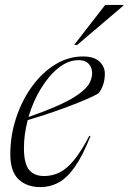

<svg xmlns="http://www.w3.org/2000/svg" viewBox="-20 -752 522 782"><path d="M348.5 -197.5Q316.5 -117 284.5 -71.8Q252.5 -26.5 218.2 -8.2Q184 10 145 10Q88 10 55 -22.2Q22 -54.5 22 -123Q22 -200.5 45.8 -272Q69.5 -343.5 110.5 -400Q151.5 -456.5 204.8 -489.2Q258 -522 317.5 -522Q363.5 -522 385.2 -501.2Q407 -480.5 407 -452Q407 -405 381.5 -372Q355.5 -357 307.2 -337.2Q259 -317.5 202 -297.8Q145 -278 93 -263Q77.5 -204.5 77.5 -149.5Q77.5 -85.5 98.5 -60.2Q119.5 -35 159.5 -35Q193.5 -35 223 -49.8Q252.5 -64.5 281.8 -100.2Q311 -136 344 -199ZM300 -507Q257.5 -507 217.8 -475Q178 -443 146 -390.2Q114 -337.5 96 -275.5Q219.5 -318.5 276.2 -352.8Q333 -387 347 -418.5Q362.5 -454.5 349 -480.8Q335.5 -507 300 -507ZM282 -569 408.5 -732H482.5L482 -728.5L294.5 -569Z"/></svg>

Font: Newsreader 72pt Light
Style: Italic
Weight: 300
Italic angle: -17°
Designer: Hugues Gentile
Foundry: Production Type
Version: Version 1.003; ttfautohint (v1.8.3)